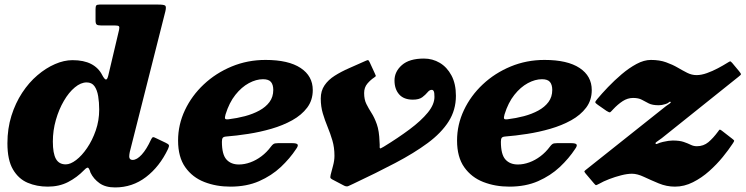

<svg xmlns="http://www.w3.org/2000/svg" viewBox="-20 -800 3268 841"><path d="M414.5 -320Q414.5 -272 399.5 -228.8Q384.5 -185.5 361.5 -151.8Q338.5 -118 313.5 -99Q288.5 -80 268 -80Q238.5 -80 225 -104Q211.5 -128 211.5 -180Q211.5 -228.5 224.8 -274.8Q238 -321 259.8 -358.2Q281.5 -395.5 307.8 -417.2Q334 -439 359.5 -439Q382 -439 393.8 -422.5Q405.5 -406 410 -378.8Q414.5 -351.5 414.5 -320ZM716 -147.5Q721.5 -159.5 719.8 -164.2Q718 -169 706 -174.5L663 -195Q654 -200 650 -199Q646 -198 641.5 -188.5Q622 -146 600.8 -122.8Q579.5 -99.5 561 -99.5Q546 -99.5 546 -115Q546 -119 546.8 -124.5Q547.5 -130 548.5 -134.5L704.5 -751Q709 -770.5 703.8 -775.2Q698.5 -780 673.5 -780H416Q404.5 -780 401.5 -775.8Q398.5 -771.5 398.5 -759.5V-710.5Q398.5 -696 403.8 -692.2Q409 -688.5 423 -688.5H483Q498.5 -688.5 501.2 -684.5Q504 -680.5 501.5 -669L454 -468Q449.5 -450 443.2 -451.8Q437 -453.5 427.5 -471.5Q411.5 -503 379.2 -519.8Q347 -536.5 297.5 -536.5Q260.5 -536.5 220.8 -519.2Q181 -502 143.8 -470.2Q106.5 -438.5 77 -393.5Q47.5 -348.5 30 -292.8Q12.5 -237 12.5 -172.5Q12.5 -99 36.8 -57.8Q61 -16.5 101 0.5Q141 17.5 189.5 17.5Q239 17.5 278 -2.5Q317 -22.5 348.5 -55Q356.5 -63.5 361.5 -65.2Q366.5 -67 369.5 -61Q371.5 -58.5 373 -54.2Q374.5 -50 376.5 -43.5Q390 -16 416 2.5Q442 21 484 21Q560 21 619.5 -24.5Q679 -70 716 -147.5Z M760 -184.5Q760 -112 791.5 -67.5Q823 -23 875 -2.8Q927 17.5 989 17.5Q1060.5 17.5 1115 -6.5Q1169.5 -30.5 1209.8 -68.2Q1250 -106 1277.5 -148Q1287.5 -162 1283.2 -167.5Q1279 -173 1259 -173H1198.5Q1183.5 -173 1178 -169.2Q1172.5 -165.5 1167 -158Q1148.5 -133 1125.2 -115.5Q1102 -98 1076.5 -88.8Q1051 -79.5 1026.5 -79.5Q991.5 -79.5 971.8 -101.5Q952 -123.5 952 -179Q952 -191 955.5 -196Q959 -201 970.5 -202Q1015.5 -205.5 1067.2 -213.5Q1119 -221.5 1169 -236Q1219 -250.5 1260 -273.2Q1301 -296 1325.5 -328.5Q1350 -361 1350 -405.5Q1350 -467 1296.8 -502.2Q1243.5 -537.5 1143 -537.5Q1064.5 -537.5 995 -508.8Q925.5 -480 872.8 -430.5Q820 -381 790 -317.5Q760 -254 760 -184.5ZM981 -277.5Q968 -276 966 -280.5Q964 -285 968 -299Q984 -350.5 1011 -384.5Q1038 -418.5 1070 -435.8Q1102 -453 1132 -453Q1157 -453 1167 -440.8Q1177 -428.5 1177 -406Q1177 -375.5 1160.5 -353.2Q1144 -331 1116 -315.8Q1088 -300.5 1053 -291.2Q1018 -282 981 -277.5Z M1788.5 -363.5Q1815.5 -363.5 1829.8 -374.2Q1844 -385 1852.8 -395.8Q1861.5 -406.5 1871 -406.5Q1877 -406.5 1880 -400.2Q1883 -394 1883 -375.5Q1883 -342.5 1853.8 -306.8Q1824.5 -271 1774.2 -233.5Q1724 -196 1661 -157.5Q1652.5 -152.5 1648.2 -150.5Q1644 -148.5 1643 -154.5Q1643.5 -159.5 1643.2 -165.8Q1643 -172 1642.5 -178.5Q1641 -226.5 1630.5 -256Q1620 -285.5 1607.2 -305.2Q1594.5 -325 1584.8 -344.5Q1575 -364 1575 -392.5Q1575 -417 1589.2 -433.8Q1603.5 -450.5 1619 -460.5Q1626.5 -465.5 1626.2 -467.8Q1626 -470 1622 -478L1599 -528Q1594.5 -536.5 1592 -536.8Q1589.5 -537 1580.5 -533Q1543.5 -516.5 1508.8 -501.2Q1474 -486 1446 -468.2Q1418 -450.5 1401.5 -426.2Q1385 -402 1385 -368.5Q1385 -333.5 1394 -303.2Q1403 -273 1415 -244Q1427 -215 1436 -184.5Q1445 -154 1445 -117.5Q1445 -97 1438.8 -74.2Q1432.5 -51.5 1428.5 -35Q1426.5 -25 1427 -21.8Q1427.5 -18.5 1434.5 -14.5L1484 11.5Q1497 19 1505.5 15.2Q1514 11.5 1526.5 5.5Q1628.5 -42.5 1711.2 -86Q1794 -129.5 1853.5 -173.5Q1913 -217.5 1945 -267.8Q1977 -318 1977 -380.5Q1977 -433 1957.5 -469.5Q1938 -506 1906.2 -524.8Q1874.5 -543.5 1837 -543.5Q1773 -543.5 1740.5 -515Q1708 -486.5 1708 -447.5Q1708 -410 1728.2 -386.8Q1748.5 -363.5 1788.5 -363.5Z M1982 -184.5Q1982 -112 2013.5 -67.5Q2045 -23 2097 -2.8Q2149 17.5 2211 17.5Q2282.5 17.5 2337 -6.5Q2391.5 -30.5 2431.8 -68.2Q2472 -106 2499.5 -148Q2509.5 -162 2505.2 -167.5Q2501 -173 2481 -173H2420.5Q2405.5 -173 2400 -169.2Q2394.5 -165.5 2389 -158Q2370.5 -133 2347.2 -115.5Q2324 -98 2298.5 -88.8Q2273 -79.5 2248.5 -79.5Q2213.5 -79.5 2193.8 -101.5Q2174 -123.5 2174 -179Q2174 -191 2177.5 -196Q2181 -201 2192.5 -202Q2237.5 -205.5 2289.2 -213.5Q2341 -221.5 2391 -236Q2441 -250.5 2482 -273.2Q2523 -296 2547.5 -328.5Q2572 -361 2572 -405.5Q2572 -467 2518.8 -502.2Q2465.5 -537.5 2365 -537.5Q2286.5 -537.5 2217 -508.8Q2147.5 -480 2094.8 -430.5Q2042 -381 2012 -317.5Q1982 -254 1982 -184.5ZM2203 -277.5Q2190 -276 2188 -280.5Q2186 -285 2190 -299Q2206 -350.5 2233 -384.5Q2260 -418.5 2292 -435.8Q2324 -453 2354 -453Q2379 -453 2389 -440.8Q2399 -428.5 2399 -406Q2399 -375.5 2382.5 -353.2Q2366 -331 2338 -315.8Q2310 -300.5 2275 -291.2Q2240 -282 2203 -277.5Z M2596 -366Q2587 -355.5 2587.5 -351.8Q2588 -348 2599 -340.5L2637 -314Q2649.5 -306 2653 -308.5Q2656.5 -311 2666 -321.5Q2685.5 -342.5 2707.2 -356.8Q2729 -371 2753 -371Q2777 -371 2791.5 -363Q2806 -355 2821.8 -347Q2837.5 -339 2866 -339Q2878.5 -339 2894.5 -344Q2905 -347 2910 -351.8Q2915 -356.5 2917.5 -353Q2919.5 -350 2912 -345.5Q2904.5 -341 2897.5 -335.5L2548.5 -58Q2540.5 -52 2539.8 -49.8Q2539 -47.5 2545 -40L2581.5 3Q2588.5 11.5 2591.2 11Q2594 10.5 2604.5 5Q2622.5 -5.5 2648.5 -15.5Q2674.5 -25.5 2701 -32.2Q2727.5 -39 2748.5 -39Q2771.5 -39 2801.2 -25Q2831 -11 2865.2 3.2Q2899.5 17.5 2936.5 17.5Q2977 17.5 3015.2 -1.8Q3053.5 -21 3086.5 -50.5Q3119.5 -80 3145.8 -112.2Q3172 -144.5 3189 -170.5Q3195.5 -180 3195.8 -183Q3196 -186 3187 -192.5L3144.5 -225.5Q3136.5 -232 3133.5 -232.2Q3130.5 -232.5 3125 -223.5Q3104 -195 3082.8 -177.2Q3061.5 -159.5 3032.5 -159.5Q3018 -159.5 3005.5 -165.8Q2993 -172 2975 -178.2Q2957 -184.5 2926.5 -184.5Q2910 -184.5 2884 -178.5Q2867.5 -174.5 2860.5 -170.8Q2853.5 -167 2851.5 -171.5Q2849.5 -174.5 2857.8 -179.8Q2866 -185 2879 -195L3214.5 -463.5Q3225 -471.5 3225.5 -474.5Q3226 -477.5 3217.5 -488L3187.5 -524Q3180.5 -532 3177.8 -531.2Q3175 -530.5 3165.5 -524.5Q3148 -513.5 3124.5 -501Q3101 -488.5 3076.5 -479.8Q3052 -471 3031 -471Q3010 -471 2990.2 -481Q2970.5 -491 2948.2 -504Q2926 -517 2897.5 -527.2Q2869 -537.5 2831 -537.5Q2801 -537.5 2768 -519.8Q2735 -502 2703 -474.8Q2671 -447.5 2643.2 -418.5Q2615.5 -389.5 2596 -366Z"/></svg>

Font: Besley ExtraBold
Style: Italic
Weight: 800
Italic angle: -13°
Designer: Owen Earl
Foundry: indestructible type*
Version: Version 2.001